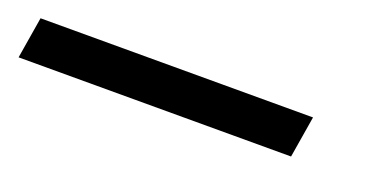

<svg xmlns="http://www.w3.org/2000/svg" viewBox="-20 -96 677 343"><g transform="rotate(20 318.5 75.5)"><path d="M8 115 21 36H539L526 115Z"/></g></svg>

Font: DM Sans 17pt
Style: Italic
Weight: 400
Italic angle: -10°
Version: Version 4.004;gftools[0.9.30]